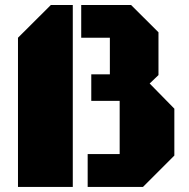

<svg xmlns="http://www.w3.org/2000/svg" viewBox="-20 -736 745 756"><path d="M325.2 0V-129.4H451.2V-338.9H339.4V-443.4H412.6V-587.4H299.8V-716.3H496.1L604 -608.9V-440.4L569.3 -407.2L666.5 -308.1V-123.5L543 0ZM50.8 0V-587.4L180.2 -716.3H266.6V0Z"/></svg>

Font: Black Ops One
Style: Regular
Weight: 400
Designer: James Grieshaber
Foundry: James Grieshaber
Version: Version 1.002